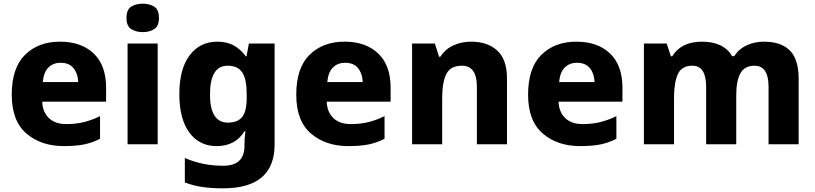

<svg xmlns="http://www.w3.org/2000/svg" viewBox="-20 -786 4442 1046"><path d="M307 -559Q189 -559 116.5 -487.5Q44 -416 44 -270Q44 -127 124 -58.5Q204 10 328 10Q394 10 439.5 0.5Q485 -9 525 -30V-153Q479 -131 436 -120.5Q393 -110 341 -110Q280 -110 246 -143Q212 -176 210 -232H558V-309Q558 -430 490.5 -494.5Q423 -559 307 -559ZM310 -444Q358 -444 381.5 -413.5Q405 -383 406 -339H213Q218 -393 244 -418.5Q270 -444 310 -444Z M758 -766Q721 -766 695 -750Q669 -734 669 -688Q669 -644 695 -627.5Q721 -611 758 -611Q794 -611 820 -627.5Q846 -644 846 -688Q846 -734 820 -750Q794 -766 758 -766ZM839 -549H675V0H839Z M1220 -428Q1276 -428 1300 -391Q1324 -354 1324 -274V-254Q1324 -180 1299.5 -149Q1275 -118 1222 -118Q1124 -118 1124 -271Q1124 -428 1220 -428ZM1164 -559Q1069 -559 1013 -484.5Q957 -410 957 -273Q957 -138 1011.5 -64Q1066 10 1160 10Q1262 10 1312 -71H1317Q1312 -34 1312 -3V8Q1312 117 1197 117Q1138 117 1087.5 106.5Q1037 96 987 75V208Q1034 226 1084 233Q1134 240 1195 240Q1476 240 1476 1V-549H1336L1323 -479H1319Q1293 -516 1255 -537.5Q1217 -559 1164 -559Z M1857 -559Q1739 -559 1666.5 -487.5Q1594 -416 1594 -270Q1594 -127 1674 -58.5Q1754 10 1878 10Q1944 10 1989.5 0.5Q2035 -9 2075 -30V-153Q2029 -131 1986 -120.5Q1943 -110 1891 -110Q1830 -110 1796 -143Q1762 -176 1760 -232H2108V-309Q2108 -430 2040.5 -494.5Q1973 -559 1857 -559ZM1860 -444Q1908 -444 1931.5 -413.5Q1955 -383 1956 -339H1763Q1768 -393 1794 -418.5Q1820 -444 1860 -444Z M2548 -559Q2494 -559 2449.5 -538.5Q2405 -518 2379 -477H2372L2349 -549H2225V0H2389V-252Q2389 -337 2411.5 -382.5Q2434 -428 2497 -428Q2578 -428 2578 -313V0H2742V-357Q2742 -463 2688.5 -511Q2635 -559 2548 -559Z M3120 -559Q3002 -559 2929.5 -487.5Q2857 -416 2857 -270Q2857 -127 2937 -58.5Q3017 10 3141 10Q3207 10 3252.5 0.5Q3298 -9 3338 -30V-153Q3292 -131 3249 -120.5Q3206 -110 3154 -110Q3093 -110 3059 -143Q3025 -176 3023 -232H3371V-309Q3371 -430 3303.5 -494.5Q3236 -559 3120 -559ZM3123 -444Q3171 -444 3194.5 -413.5Q3218 -383 3219 -339H3026Q3031 -393 3057 -418.5Q3083 -444 3123 -444Z M4141 -559Q4092 -559 4049 -539.5Q4006 -520 3980 -480H3969Q3922 -559 3804 -559Q3691 -559 3642 -479H3635L3612 -549H3488V0H3652V-252Q3652 -337 3673 -382.5Q3694 -428 3752 -428Q3827 -428 3827 -313V0H3991V-268Q3991 -345 4013.5 -386.5Q4036 -428 4091 -428Q4167 -428 4167 -313V0H4331V-357Q4331 -463 4283 -511Q4235 -559 4141 -559Z"/></svg>

Font: Noto Sans UI Extra
Style: Regular
Weight: 800
Designer: Monotype Design Team
Foundry: Monotype Imaging Inc.
Version: Version 1.901